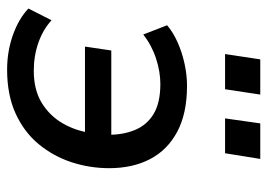

<svg xmlns="http://www.w3.org/2000/svg" viewBox="-126 -617 752 540"><g transform="rotate(90 250.0 -347.0)"><path d="M176 9Q124 9 78 -7.5Q32 -24 4 -51L37 -116Q63 -92 100 -79Q137 -66 179 -66Q233 -66 269.5 -88.5Q306 -111 327 -147.5Q348 -184 354 -227L363 -210H111L122 -284H370L359 -270Q360 -315 346 -349.5Q332 -384 300.5 -403Q269 -422 216 -422Q182 -422 145 -410Q108 -398 77 -374L51 -441Q71 -458 99 -470.5Q127 -483 159 -490Q191 -497 221 -497Q299 -497 350.5 -469.5Q402 -442 427.5 -393Q453 -344 453 -278Q453 -224 436.5 -173Q420 -122 386 -80.5Q352 -39 299.5 -15Q247 9 176 9ZM313 -604 327 -703H427L411 -604ZM132 -604 147 -703H246L231 -604Z"/></g></svg>

Font: Nunito Sans 12pt SemiBold
Style: Italic
Weight: 600
Italic angle: -9°
Designer: Vernon Adams
Foundry: Vernon Adams
Version: Version 3.101;gftools[0.9.27]